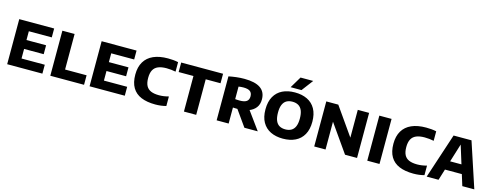

<svg xmlns="http://www.w3.org/2000/svg" viewBox="-23 -1623 6290 2449"><g transform="rotate(15 3122.0 -398.0)"><path d="M67.5 0V-595H528.5V-477.5H225.5V-117.5H532.5V0ZM162.5 -244V-361.5H484.5V-244Z M637 0V-595H798.5V-125.5H1082.5V0Z M1155.5 0V-595H1616.5V-477.5H1313.5V-117.5H1620.5V0ZM1250.5 -244V-361.5H1572.5V-244Z M2024 7.5Q1913.5 7.5 1836.8 -24.5Q1760 -56.5 1720 -123.8Q1680 -191 1680 -296.5Q1680 -396 1720.8 -464.5Q1761.5 -533 1839.8 -567.8Q1918 -602.5 2031 -602.5Q2066 -602.5 2100.5 -599.5Q2135 -596.5 2166.5 -589.5V-464Q2137.5 -470 2107.2 -473.2Q2077 -476.5 2045 -476.5Q1978 -476.5 1934.5 -458Q1891 -439.5 1870.2 -400Q1849.5 -360.5 1849.5 -297.5Q1849.5 -232.5 1870 -193.2Q1890.5 -154 1932.8 -136.2Q1975 -118.5 2040 -118.5Q2071.5 -118.5 2103.8 -123.2Q2136 -128 2166.5 -136.5V-10.5Q2136.5 -2 2099 2.8Q2061.5 7.5 2024 7.5Z M2401.5 0V-469.5H2206V-595H2759V-469.5H2563.5V0Z M2833.5 0V-580.5Q2878.5 -590 2931.8 -596.5Q2985 -603 3040 -603Q3181 -603 3251.8 -554.2Q3322.5 -505.5 3322.5 -406Q3323 -341.5 3289.5 -297.5Q3256 -253.5 3195.2 -231.5Q3134.5 -209.5 3052.5 -209.5Q3037 -209.5 3022 -210Q3007 -210.5 2992 -211.5V0ZM3200 0 3006.5 -273H3178L3376.5 0ZM3053.5 -319.5Q3115 -319.5 3143.5 -340.5Q3172 -361.5 3172 -406Q3172 -452 3143.8 -472.8Q3115.5 -493.5 3056.5 -493.5Q3039.5 -493.5 3023.2 -492Q3007 -490.5 2992 -488V-322.5Q3009.5 -321 3022.5 -320.2Q3035.5 -319.5 3053.5 -319.5Z M3708 7.5Q3614.5 7.5 3545 -26.2Q3475.5 -60 3437 -127.8Q3398.5 -195.5 3398.5 -297Q3398.5 -399 3437 -467Q3475.5 -535 3545 -568.8Q3614.5 -602.5 3708 -602.5Q3801.5 -602.5 3871.2 -568.8Q3941 -535 3979.2 -466.8Q4017.5 -398.5 4017.5 -297Q4017.5 -196 3979.2 -128Q3941 -60 3871.2 -26.2Q3801.5 7.5 3708 7.5ZM3708 -115Q3754 -115 3786.5 -133.5Q3819 -152 3836 -191.8Q3853 -231.5 3853 -294.5Q3853 -361 3835.8 -401.8Q3818.5 -442.5 3786 -461.2Q3753.5 -480 3708 -480Q3662.5 -480 3630.2 -461.8Q3598 -443.5 3580.8 -403.8Q3563.5 -364 3563.5 -300.5Q3563.5 -233.5 3580.5 -192.8Q3597.5 -152 3629.8 -133.5Q3662 -115 3708 -115ZM3635.5 -652.5 3726 -804H3893.5L3779 -652.5Z M4122 0V-595H4280.5L4561.5 -194.5H4538V-595H4687.5V0H4529L4248 -400.5H4271.5V0Z M4822.5 0V-595H4984V0Z M5432.5 7.5Q5322 7.5 5245.2 -24.5Q5168.5 -56.5 5128.5 -123.8Q5088.5 -191 5088.5 -296.5Q5088.5 -396 5129.2 -464.5Q5170 -533 5248.2 -567.8Q5326.5 -602.5 5439.5 -602.5Q5474.5 -602.5 5509 -599.5Q5543.5 -596.5 5575 -589.5V-464Q5546 -470 5515.8 -473.2Q5485.5 -476.5 5453.5 -476.5Q5386.5 -476.5 5343 -458Q5299.5 -439.5 5278.8 -400Q5258 -360.5 5258 -297.5Q5258 -232.5 5278.5 -193.2Q5299 -154 5341.2 -136.2Q5383.5 -118.5 5448.5 -118.5Q5480 -118.5 5512.2 -123.2Q5544.5 -128 5575 -136.5V-10.5Q5545 -2 5507.5 2.8Q5470 7.5 5432.5 7.5Z M5607 0 5803 -595H6039.5L6236 0H6077.5L5912.5 -532H5928L5763.5 0ZM5756 -147 5790 -265.5H6052L6086 -147Z"/></g></svg>

Font: Encode Sans SC
Style: Bold
Weight: 700
Version: Version 3.002